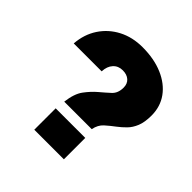

<svg xmlns="http://www.w3.org/2000/svg" viewBox="-175 -797 936 936"><g transform="rotate(45 293.0 -329.0)"><path d="M203 -200Q210.5 -261.5 234.8 -294Q259 -326.5 286 -349.5Q314 -373 336.8 -394Q359.5 -415 359.5 -453Q359.5 -480 342.5 -495Q325.5 -510 297 -510Q266.5 -510 247.8 -489.5Q229 -469 227.5 -433.5H35Q40 -500 73.2 -550.5Q106.5 -601 161.2 -629.5Q216 -658 285 -658Q365.5 -658 425.5 -632.2Q485.5 -606.5 518.8 -560.5Q552 -514.5 552 -453Q552 -407 540 -377.5Q528 -348 509 -328.8Q490 -309.5 469.5 -294Q444 -275 421.8 -255.2Q399.5 -235.5 392.5 -200ZM400.5 0H196.5V-147.5H400.5Z"/></g></svg>

Font: Overused Grotesk Black
Style: Regular
Weight: 900
Version: Version 0.004